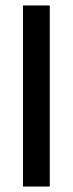

<svg xmlns="http://www.w3.org/2000/svg" viewBox="-20 -682 266 702"><path d="M64 0V-662H162V0Z"/></svg>

Font: Anek Odia Medium Medium
Style: Regular
Weight: 500
Version: Version 1.003